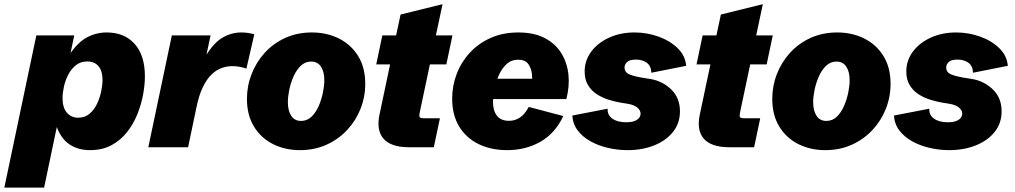

<svg xmlns="http://www.w3.org/2000/svg" viewBox="-59 -694 4783 905"><path d="M-38.6 190.4 112.3 -527.3H291L269.5 -424.8L267.1 -434.6Q307.6 -495.1 351.3 -518.1Q395 -541 443.8 -541Q527.3 -541 575.7 -487.1Q624 -433.1 624 -334Q624 -294.9 615.5 -248.3Q606.9 -201.7 588.4 -155.5Q569.8 -109.4 539.6 -71Q509.3 -32.7 466.3 -9.5Q423.3 13.7 365.7 13.7Q302.7 13.7 260.5 -19.3Q218.3 -52.2 199.7 -124L214.4 -122.1L148.9 190.4ZM309.6 -139.2Q341.3 -139.2 363.3 -158Q385.3 -176.8 398.7 -205.3Q412.1 -233.9 418.2 -264.2Q424.3 -294.4 424.3 -316.9Q424.3 -358.9 405.5 -381.6Q386.7 -404.3 352.5 -404.3Q320.8 -404.3 298.6 -386.5Q276.4 -368.7 262.5 -341.6Q248.5 -314.5 242.2 -284.9Q235.8 -255.4 235.8 -231.9Q235.8 -186.5 256.3 -162.8Q276.9 -139.2 309.6 -139.2Z M640.1 0 751 -527.3H933.6L907.2 -403.3L896 -405.3Q939 -483.9 983.4 -512.5Q1027.8 -541 1078.1 -541Q1093.8 -541 1109.9 -538.8Q1126 -536.6 1139.6 -532.2L1102.5 -370.6Q1087.4 -376 1069.8 -379.2Q1052.2 -382.3 1036.1 -382.3Q1009.8 -382.3 984.6 -373Q959.5 -363.8 937.3 -342Q915 -320.3 897 -283Q878.9 -245.6 867.2 -189L827.6 0Z M1355 13.7Q1285.2 13.7 1228.3 -14.6Q1171.4 -43 1138.2 -97.2Q1105 -151.4 1105 -228Q1105 -289.1 1127 -345.2Q1148.9 -401.4 1189.2 -445.6Q1229.5 -489.7 1285.9 -515.4Q1342.3 -541 1411.1 -541Q1481.4 -541 1538.6 -512.5Q1595.7 -483.9 1629.2 -429.9Q1662.6 -376 1662.6 -298.8Q1662.6 -237.3 1640.4 -181.2Q1618.2 -125 1577.1 -81.1Q1536.1 -37.1 1479.7 -11.7Q1423.3 13.7 1355 13.7ZM1359.9 -124Q1388.7 -124 1409.4 -144Q1430.2 -164.1 1443.4 -194.6Q1456.5 -225.1 1463.1 -257.8Q1469.7 -290.5 1469.7 -315.4Q1469.7 -356 1453.9 -379.9Q1438 -403.8 1407.7 -403.8Q1379.4 -403.8 1358.6 -383.8Q1337.9 -363.8 1324.5 -333.3Q1311 -302.7 1304.4 -270.3Q1297.9 -237.8 1297.9 -212.4Q1297.9 -172.4 1313.7 -148.2Q1329.6 -124 1359.9 -124Z M1868.7 0Q1784.7 0 1749.3 -39.6Q1713.9 -79.1 1730 -154.8L1779.8 -390.6H1714.4L1743.2 -527.3H1808.1L1829.1 -625.5L2026.9 -674.3L1995.6 -527.3H2073.7L2044.9 -390.6H1967.3L1919.4 -164.1Q1916 -147.5 1919.2 -142.1Q1922.4 -136.7 1937 -136.7H2014.6L1985.8 0Z M2331.5 13.7Q2255.4 13.7 2196.8 -14.9Q2138.2 -43.5 2105.2 -97.9Q2072.3 -152.3 2072.3 -229Q2072.3 -290 2093.8 -345.9Q2115.2 -401.9 2155.8 -445.8Q2196.3 -489.7 2254.2 -515.4Q2312 -541 2384.3 -541Q2459 -541 2509.5 -514.2Q2560.1 -487.3 2587.4 -442.4Q2614.7 -397.5 2620.4 -341.6Q2626 -285.6 2610.4 -227.1H2191.4L2211.4 -322.8H2461.9L2448.7 -300.8Q2451.2 -320.8 2448 -347.2Q2444.8 -373.5 2430.4 -393.1Q2416 -412.6 2383.8 -412.6Q2350.6 -412.6 2327.6 -390.9Q2304.7 -369.1 2290.8 -336.4Q2276.9 -303.7 2270.8 -270.3Q2264.6 -236.8 2264.6 -213.9Q2264.6 -173.3 2283 -148.9Q2301.3 -124.5 2340.3 -124.5Q2367.2 -124.5 2390.1 -138.9Q2413.1 -153.3 2433.6 -189.9L2596.2 -147Q2557.6 -65.4 2488.3 -25.9Q2418.9 13.7 2331.5 13.7Z M2898.9 13.7Q2853 13.7 2808.1 3.4Q2763.2 -6.8 2725.6 -27.3Q2688 -47.9 2664.6 -78.4Q2641.1 -108.9 2638.7 -149.4L2805.2 -181.6Q2803.2 -152.3 2827.1 -135Q2851.1 -117.7 2892.6 -117.7Q2918 -117.7 2932.6 -123.8Q2947.3 -129.9 2953.9 -139.2Q2960.4 -148.4 2960.4 -158.2Q2960.4 -174.3 2944.6 -187.3Q2928.7 -200.2 2898.4 -205.1L2865.2 -210.4Q2839.4 -214.8 2810.1 -223.9Q2780.8 -232.9 2755.1 -249.3Q2729.5 -265.6 2713.1 -292Q2696.8 -318.4 2696.8 -356.9Q2696.8 -409.2 2728 -450.9Q2759.3 -492.7 2812.5 -516.8Q2865.7 -541 2931.6 -541Q2989.7 -541 3044.2 -521.7Q3098.6 -502.4 3135 -467Q3171.4 -431.6 3175.3 -383.8L3011.2 -351.1Q3010.3 -383.3 2989.5 -398.2Q2968.8 -413.1 2938.5 -413.1Q2908.7 -413.1 2896.7 -401.6Q2884.8 -390.1 2884.8 -376Q2884.8 -352.5 2908.9 -343Q2933.1 -333.5 2962.9 -328.6L3005.9 -321.8Q3063 -312.5 3104.5 -272.7Q3146 -232.9 3146 -168.9Q3146 -113.3 3113.3 -72.3Q3080.6 -31.2 3024.7 -8.8Q2968.8 13.7 2898.9 13.7Z M3378.4 0Q3294.4 0 3259 -39.6Q3223.6 -79.1 3239.7 -154.8L3289.6 -390.6H3224.1L3252.9 -527.3H3317.9L3338.9 -625.5L3536.6 -674.3L3505.4 -527.3H3583.5L3554.7 -390.6H3477.1L3429.2 -164.1Q3425.8 -147.5 3429 -142.1Q3432.1 -136.7 3446.8 -136.7H3524.4L3495.6 0Z M3831.1 13.7Q3761.2 13.7 3704.3 -14.6Q3647.5 -43 3614.3 -97.2Q3581.1 -151.4 3581.1 -228Q3581.1 -289.1 3603 -345.2Q3625 -401.4 3665.3 -445.6Q3705.6 -489.7 3762 -515.4Q3818.4 -541 3887.2 -541Q3957.5 -541 4014.6 -512.5Q4071.8 -483.9 4105.2 -429.9Q4138.7 -376 4138.7 -298.8Q4138.7 -237.3 4116.5 -181.2Q4094.2 -125 4053.2 -81.1Q4012.2 -37.1 3955.8 -11.7Q3899.4 13.7 3831.1 13.7ZM3835.9 -124Q3864.7 -124 3885.5 -144Q3906.2 -164.1 3919.4 -194.6Q3932.6 -225.1 3939.2 -257.8Q3945.8 -290.5 3945.8 -315.4Q3945.8 -356 3929.9 -379.9Q3914.1 -403.8 3883.8 -403.8Q3855.5 -403.8 3834.7 -383.8Q3814 -363.8 3800.5 -333.3Q3787.1 -302.7 3780.5 -270.3Q3773.9 -237.8 3773.9 -212.4Q3773.9 -172.4 3789.8 -148.2Q3805.7 -124 3835.9 -124Z M4415 13.7Q4369.1 13.7 4324.2 3.4Q4279.3 -6.8 4241.7 -27.3Q4204.1 -47.9 4180.7 -78.4Q4157.2 -108.9 4154.8 -149.4L4321.3 -181.6Q4319.3 -152.3 4343.3 -135Q4367.2 -117.7 4408.7 -117.7Q4434.1 -117.7 4448.7 -123.8Q4463.4 -129.9 4470 -139.2Q4476.6 -148.4 4476.6 -158.2Q4476.6 -174.3 4460.7 -187.3Q4444.8 -200.2 4414.6 -205.1L4381.3 -210.4Q4355.5 -214.8 4326.2 -223.9Q4296.9 -232.9 4271.2 -249.3Q4245.6 -265.6 4229.2 -292Q4212.9 -318.4 4212.9 -356.9Q4212.9 -409.2 4244.1 -450.9Q4275.4 -492.7 4328.6 -516.8Q4381.8 -541 4447.8 -541Q4505.9 -541 4560.3 -521.7Q4614.7 -502.4 4651.1 -467Q4687.5 -431.6 4691.4 -383.8L4527.3 -351.1Q4526.4 -383.3 4505.6 -398.2Q4484.9 -413.1 4454.6 -413.1Q4424.8 -413.1 4412.8 -401.6Q4400.9 -390.1 4400.9 -376Q4400.9 -352.5 4425 -343Q4449.2 -333.5 4479 -328.6L4522 -321.8Q4579.1 -312.5 4620.6 -272.7Q4662.1 -232.9 4662.1 -168.9Q4662.1 -113.3 4629.4 -72.3Q4596.7 -31.2 4540.8 -8.8Q4484.9 13.7 4415 13.7Z"/></svg>

Font: Schibsted Grotesk Black
Style: Italic
Weight: 900
Italic angle: -12°
Designer: Bakken & Baeck AS, Henrik Kongsvoll
Foundry: Schibsted ASA
Version: Version 1.100;gftools[0.9.25]